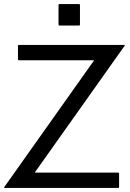

<svg xmlns="http://www.w3.org/2000/svg" viewBox="-33 -920 638 940"><path d="M-11.5 -5 428 -625H60Q55 -625 55 -630V-695Q55 -700 60 -700H575Q580 -700 576.5 -695L137 -75H545Q550 -75 550 -70V-5Q550 0 545 0H-10Q-15 0 -11.5 -5ZM353.5 -795H258.5Q253.5 -795 253.5 -800V-895Q253.5 -900 258.5 -900H353.5Q358.5 -900 358.5 -895V-800Q358.5 -795 353.5 -795Z"/></svg>

Font: MFEK Sans
Style: Regular
Weight: 400
Designer: Owen Earl
Foundry: indestructible type*
Version: Version 0.001; ttfautohint (v1.8.4.7-5d5b)